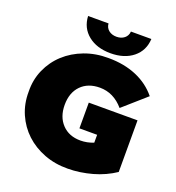

<svg xmlns="http://www.w3.org/2000/svg" viewBox="-162 -1047 1093 1192"><g transform="rotate(20 384.5 -451.0)"><path d="M725 -73Q694 -52 657 -35Q620 -18 580.5 -7Q541 4 500 10Q459 16 420 16Q336 17 264 -10.5Q192 -38 139.5 -87Q87 -136 57.5 -203.5Q28 -271 29 -350Q27 -429 57 -496.5Q87 -564 140.5 -613Q194 -662 267 -689.5Q340 -717 425 -716Q528 -716 609.5 -681.5Q691 -647 745 -581L594 -448Q528 -525 437 -525Q359 -525 313 -478Q267 -431 267 -350Q267 -271 312.5 -223Q358 -175 434 -175Q478 -175 520 -192V-244H403V-414H725ZM215 -918H350Q352 -890 372.5 -873.5Q393 -857 424 -857Q455 -857 475.5 -873.5Q496 -890 498 -918H633Q629 -840 572 -794Q515 -748 424 -748Q333 -748 276 -794Q219 -840 215 -918Z"/></g></svg>

Font: CMG Sans Black
Style: Regular
Weight: 900
Designer: Julieta Ulanovsky
Foundry: Julieta Ulanovsky
Version: Version 7.200